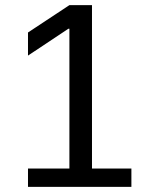

<svg xmlns="http://www.w3.org/2000/svg" viewBox="-20 -727 579 747"><path d="M88.9 -71.3H250V-615.2H246.1L88.9 -510.7V-600.6L250 -707H337.9V-71.3H491.2V0H88.9Z"/></svg>

Font: WEMIX Pretendard
Style: Regular
Weight: 400
Designer: Base glyphs from Inter by Rasmus Andersson; Hangeul glyphs from Noto Sans CJK(Source Han Sans) by Jang Soo-young and Kan
Foundry: Kil Hyung-jin
Version: Version 1.000